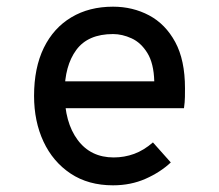

<svg xmlns="http://www.w3.org/2000/svg" viewBox="-20 -543 656 575"><path d="M318.5 12Q244.5 12 191.5 -23.2Q138.5 -58.5 110.2 -119Q82 -179.5 82 -256Q82 -340 111.2 -399.8Q140.5 -459.5 193.8 -491.2Q247 -523 318.5 -523Q377.5 -523 426.5 -497Q475.5 -471 504.8 -417Q534 -363 534 -278.5Q534 -268 533.8 -252.5Q533.5 -237 531 -219H154V-299.5H442Q440.5 -353.5 421.2 -384.5Q402 -415.5 374 -428.2Q346 -441 318.5 -441Q243.5 -441 208.5 -393.5Q173.5 -346 173.5 -265.5Q173.5 -176.5 212.5 -124Q251.5 -71.5 320.5 -71.5Q352.5 -71.5 381.8 -82.2Q411 -93 438 -116.5L491.5 -56.5Q460 -27 415.8 -7.5Q371.5 12 318.5 12Z"/></svg>

Font: Overpass Mono Medium
Style: Regular
Weight: 500
Monospace: yes
Designer: Delve Withrington, Dave Bailey
Foundry: Delve Fonts LLC
Version: Version 4.000